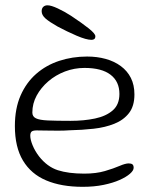

<svg xmlns="http://www.w3.org/2000/svg" viewBox="-20 -692 590 742"><path d="M299.5 30Q217 30 158.5 5.2Q100 -19.5 68.8 -71.5Q37.5 -123.5 37.5 -205Q37.5 -272.5 59.5 -322.8Q81.5 -373 119.8 -406.5Q158 -440 208.8 -456.8Q259.5 -473.5 316.5 -473.5Q355.5 -473.5 388.8 -464.2Q422 -455 447 -436.5Q472 -418 485.8 -390.8Q499.5 -363.5 499.5 -327Q499.5 -282 478.5 -255Q457.5 -228 422 -213.8Q386.5 -199.5 341.8 -194.5Q297 -189.5 249 -188.5Q229.5 -187 203.8 -187Q178 -187 155.2 -187.5Q132.5 -188 122 -188Q107.5 -188 102.2 -183.5Q97 -179 97 -167.5Q97 -152.5 106 -130.5Q115 -108.5 131 -87.5Q162.5 -47.5 203.5 -34.2Q244.5 -21 305.5 -21Q351.5 -21 385.5 -31Q419.5 -41 442 -50.8Q464.5 -60.5 477.5 -60.5Q487 -60.5 491.8 -56.8Q496.5 -53 496.5 -43.5Q496.5 -33 482.2 -20.5Q468 -8 442.2 3.5Q416.5 15 380.2 22.5Q344 30 299.5 30ZM252.5 -225Q304.5 -225 347.2 -234Q390 -243 415.8 -265.5Q441.5 -288 441.5 -329Q441.5 -377 407.2 -403.2Q373 -429.5 306.5 -429.5Q267.5 -429.5 231.2 -415.8Q195 -402 166.8 -377.8Q138.5 -353.5 121.8 -322.8Q105 -292 105 -257Q105 -241.5 118.8 -234.8Q132.5 -228 164.8 -226.5Q197 -225 252.5 -225ZM333.5 -538Q313.5 -538 276.2 -554Q239 -570 202.5 -589.5Q171.5 -607 156.2 -620.2Q141 -633.5 141 -648.5Q141 -659.5 147.2 -665.5Q153.5 -671.5 163.5 -671.5Q177.5 -671.5 203.2 -659.5Q229 -647.5 254.5 -631Q296 -603.5 322.2 -582.8Q348.5 -562 348.5 -552Q348.5 -544.5 344.5 -541.2Q340.5 -538 333.5 -538Z"/></svg>

Font: Gluten ExtraLight
Style: Regular
Weight: 250
Designer: Tyler Finck
Foundry: Etcetera Type Company
Version: Version 1.300